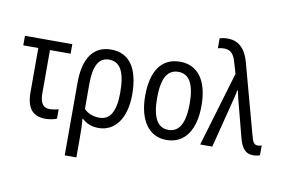

<svg xmlns="http://www.w3.org/2000/svg" viewBox="-97 -936 1981 1346"><g transform="rotate(10 893.5 -262.5)"><path d="M259 11C287 11 323 4 339 -4V-71C320 -65 297 -61 275 -61C231 -61 207 -91 207 -160V-469H354V-537H17V-469H124V-154C124 -35 173 11 259 11Z M437 240H520V98C520 53 519 5 515 -34H520C548 -6 588 10 636 10C755 10 829 -95 829 -261C829 -452 757 -547 630 -547C503 -547 437 -451 437 -276ZM630 -62C589 -62 547 -76 520 -105V-282C520 -413 555 -475 627 -475C706 -475 744 -409 744 -261C744 -130 708 -62 630 -62Z M1321 -269C1321 -450 1245 -547 1121 -547C988 -547 920 -446 920 -269C920 -98 993 10 1119 10C1252 10 1321 -99 1321 -269ZM1005 -269C1005 -404 1040 -475 1121 -475C1200 -475 1237 -404 1237 -269C1237 -134 1200 -62 1121 -62C1041 -62 1005 -135 1005 -269Z M1737 10C1755 10 1772 7 1785 1V-68C1777 -65 1767 -63 1756 -63C1733 -63 1721 -79 1710 -123L1575 -620C1546 -729 1489 -765 1419 -765C1398 -765 1378 -761 1364 -757V-686C1374 -689 1392 -692 1408 -692C1445 -692 1474 -676 1491 -618L1517 -531L1359 0H1445L1528 -326C1536 -356 1545 -390 1549 -419H1553C1560 -384 1574 -332 1584 -294L1635 -99C1654 -23 1683 10 1737 10Z"/></g></svg>

Font: Noto Sans Condensed
Style: Regular
Weight: 400
Width: 3
Designer: Monotype Design Team
Foundry: Monotype Imaging Inc.
Version: Version 2.013